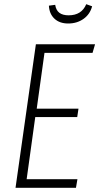

<svg xmlns="http://www.w3.org/2000/svg" viewBox="-20 -895 473 915"><path d="M433 -684 421 -643H192L155 -377H354L348 -337H148L107 -41H349L342 0H54L151 -684ZM213 -868 243 -872Q247 -846 263 -834Q279 -822 307 -822Q369 -822 391 -875L419 -865Q409 -827 378 -805Q347 -783 305 -783Q264 -783 239.5 -806Q215 -829 213 -868Z"/></svg>

Font: Fira Sans Extra Condensed ExtraLight
Style: Italic
Weight: 275
Width: 3
Italic angle: -8°
Designer: Carrois Corporate & Edenspiekermann AG
Foundry: Carrois Corporate GbR & Edenspiekermann AG
Version: Version 4.203